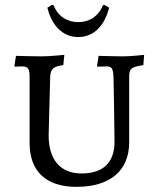

<svg xmlns="http://www.w3.org/2000/svg" viewBox="-20 -717 615 746"><path d="M284 -573C353 -573 390 -630 404 -687L388 -697H380C363 -653 326 -631 284 -631C242 -631 205 -653 188 -697H180L164 -687C178 -630 215 -573 284 -573ZM277 9C408 9 482 -54 482 -165V-421C482 -451 491 -457 537 -464L540 -504C540 -504 493 -498 456 -498C425 -498 363 -500 363 -500L357 -461L358 -458L392 -459C415 -459 419 -452 421 -417C421 -417 425 -219 425 -166C425 -86 381 -43 297 -43C214 -43 169 -97 169 -191L175 -420C177 -449 187 -459 226 -464L230 -504C230 -504 176 -498 141 -498C106 -498 42 -500 42 -500L36 -461L38 -458C38 -458 56 -459 65 -459C89 -459 95 -451 95 -417V-162C95 -51 159 9 277 9Z"/></svg>

Font: Alegreya SC
Style: Regular
Weight: 400
Designer: Juan Pablo del Peral
Foundry: Huerta Tipografica
Version: Version 2.007;PS 002.007;hotconv 1.0.88;makeotf.lib2.5.64775